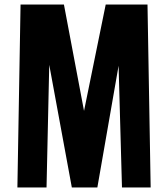

<svg xmlns="http://www.w3.org/2000/svg" viewBox="-20 -830 744 850"><path d="M57 0 71 -810H263L352 -339L448 -810H633L647 0H520L505 -539L411 0H298L198 -543L186 0Z"/></svg>

Font: Oswald
Style: Bold
Weight: 700
Designer: Vernon Adams
Foundry: Vernon Adams
Version: Version 4.103;gftools[0.9.33.dev8+g029e19f]